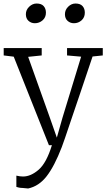

<svg xmlns="http://www.w3.org/2000/svg" viewBox="-20 -819 604 1091"><path d="M1 0ZM111 184Q155 184 199.5 145.5Q244 107 275 6H258L58 -497L1 -504V-546H217V-504L140 -496L262 -154L303 -37L335 -150L441 -497L361 -504V-546H564V-504L506 -498Q469 -388 438 -296Q407 -204 383 -134Q343 -14 331 17Q289 126 245 182.5Q201 239 140 252Q110 249 108 249Q98 249 88 247Q78 245 73 243V179Q93 184 111 184ZM127 -738Q127 -763 146 -781Q165 -799 188 -799Q215 -799 228 -784.5Q241 -770 241 -747Q241 -720 222 -703.5Q203 -687 178 -687Q157 -687 142 -700.5Q127 -714 127 -738ZM349 -738Q349 -763 367.5 -781Q386 -799 409 -799Q436 -799 449 -784.5Q462 -770 462 -747Q462 -720 443.5 -703.5Q425 -687 400 -687Q379 -687 364 -700.5Q349 -714 349 -738Z"/></svg>

Font: Martel Light
Style: Regular
Weight: 300
Designer: Dan Reynolds
Foundry: Dan Reynolds
Version: Version 1.001; ttfautohint (v1.1) -l 5 -r 5 -G 72 -x 0 -D la